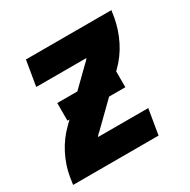

<svg xmlns="http://www.w3.org/2000/svg" viewBox="-124 -637 748 755"><g transform="rotate(-30 250.0 -260.0)"><path d="M0 0 5 -33Q13 -82 37 -129Q61 -176 99 -213L278 -388Q283 -392 287 -396.5Q291 -401 295 -406H67L86 -520H474L469 -488Q460 -438 436.5 -391Q413 -344 375 -307L196 -132Q191 -128 186.5 -123.5Q182 -119 179 -114H407L388 0ZM370 -230H107V-310H370Z"/></g></svg>

Font: Iosevka Term Curly Heavy
Style: Italic
Weight: 900
Italic angle: -9°
Designer: Belleve Invis
Foundry: Belleve Invis
Version: Version 32.3.0